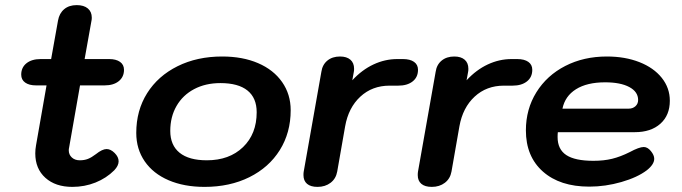

<svg xmlns="http://www.w3.org/2000/svg" viewBox="-20 -721 2668 751"><path d="M250 -142Q249 -139 249 -133Q249 -116 261 -105Q273 -94 292 -94Q310 -94 324 -99.5Q338 -105 355 -118Q380 -138 397 -138Q413 -138 428.5 -122.5Q444 -107 444 -90Q444 -73 427 -55Q396 -24 353.5 -7Q311 10 263 10Q197 10 157.5 -25.5Q118 -61 118 -121Q118 -137 121 -153L162 -387H121Q94 -387 78.5 -398Q63 -409 63 -429Q63 -457 83.5 -473.5Q104 -490 139 -490H180L207 -641Q212 -669 231 -685Q250 -701 280 -701Q308 -701 323.5 -688Q339 -675 339 -652Q339 -645 338 -641L311 -490H407Q434 -490 449.5 -479Q465 -468 465 -448Q465 -420 444.5 -403.5Q424 -387 389 -387H293Z M513 -201Q513 -289 555.5 -356.5Q598 -424 674.5 -462Q751 -500 849 -500Q929 -500 989.5 -474Q1050 -448 1083.5 -400Q1117 -352 1117 -290Q1117 -202 1074.5 -134Q1032 -66 955.5 -28Q879 10 780 10Q700 10 639.5 -16Q579 -42 546 -90Q513 -138 513 -201ZM984 -282Q984 -338 948 -367Q912 -396 842 -396Q784 -396 739.5 -372.5Q695 -349 670.5 -306.5Q646 -264 646 -209Q646 -153 682.5 -123.5Q719 -94 789 -94Q877 -94 930.5 -145.5Q984 -197 984 -282Z M1167 -36Q1167 -45 1168 -50L1237 -440Q1241 -468 1260.5 -484Q1280 -500 1310 -500Q1336 -500 1350.5 -487.5Q1365 -475 1365 -452Q1365 -444 1364 -440L1358 -407Q1396 -448 1441 -469Q1486 -490 1534 -490H1556Q1584 -490 1599.5 -479Q1615 -468 1615 -448Q1615 -419 1594 -402.5Q1573 -386 1538 -386H1504Q1436 -386 1389.5 -343Q1343 -300 1330 -227L1299 -50Q1294 -22 1273 -6Q1252 10 1222 10Q1195 10 1181 -2Q1167 -14 1167 -36Z M1614 -36Q1614 -45 1615 -50L1684 -440Q1688 -468 1707.5 -484Q1727 -500 1757 -500Q1783 -500 1797.5 -487.5Q1812 -475 1812 -452Q1812 -444 1811 -440L1805 -407Q1843 -448 1888 -469Q1933 -490 1981 -490H2003Q2031 -490 2046.5 -479Q2062 -468 2062 -448Q2062 -419 2041 -402.5Q2020 -386 1985 -386H1951Q1883 -386 1836.5 -343Q1790 -300 1777 -227L1746 -50Q1741 -22 1720 -6Q1699 10 1669 10Q1642 10 1628 -2Q1614 -14 1614 -36Z M2037 -211Q2037 -294 2078 -360Q2119 -426 2191 -463Q2263 -500 2354 -500Q2425 -500 2481 -478Q2537 -456 2568.5 -416.5Q2600 -377 2600 -327Q2600 -270 2563 -237Q2526 -204 2463 -204H2162Q2161 -197 2161 -185Q2161 -137 2195 -114.5Q2229 -92 2301 -92Q2342 -92 2374.5 -100Q2407 -108 2443 -126Q2480 -146 2498 -146Q2513 -146 2526 -130Q2539 -114 2539 -100Q2539 -78 2510 -55Q2473 -27 2410.5 -9Q2348 9 2285 9Q2170 9 2103.5 -50Q2037 -109 2037 -211ZM2439 -296Q2455 -296 2465.5 -305.5Q2476 -315 2476 -330Q2476 -362 2441.5 -380.5Q2407 -399 2347 -399Q2276 -399 2233 -372Q2190 -345 2180 -296Z"/></svg>

Font: Kodchasan
Style: Bold Italic
Weight: 700
Italic angle: -10°
Version: Version 1.000; ttfautohint (v1.6)